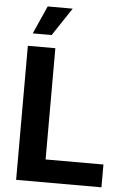

<svg xmlns="http://www.w3.org/2000/svg" viewBox="-62 -993 689 1038"><g transform="rotate(5 282.5 -474.5)"><path d="M65.7 -727.5H214.9V-123.7H528.7V0H65.7ZM154 -948.7H289.9L188.8 -796.7H86.2Z"/></g></svg>

Font: Raveo Variable
Style: Regular
Weight: 400
Designer: Jakub Foglar, Rasmus Andersson (Inter)
Foundry: Jakubfoglar.com
Version: Version 1.000;Glyphs 3.2.3 (3260)